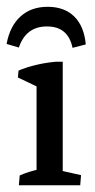

<svg xmlns="http://www.w3.org/2000/svg" viewBox="-28 -553 283 573"><path d="M81.1 -2.9V-329.6L159.2 -338.9V-2.9ZM81.1 -248.5V-311L92.8 -289.6L25.4 -321.8L27.3 -342.3Q48.8 -351.6 77.1 -358.6Q105.5 -365.7 137.7 -368.7H159.2V-291ZM28.3 0 30.8 -29.3Q43.5 -35.2 58.3 -39.8Q73.2 -44.4 90.8 -48.3L81.1 -12.2V-79.1H159.2V-12.2L150.9 -44.4L213.9 -30.3L211.4 0ZM114.3 -532.7Q164.1 -532.7 193.6 -503.7Q223.1 -474.6 228 -420.4L188.5 -410.2Q175.3 -474.1 112.3 -474.1Q49.3 -474.1 28.3 -411.1L-8.3 -421.9Q1.5 -475.1 33.2 -503.9Q64.9 -532.7 114.3 -532.7Z"/></svg>

Font: Markazi Text
Style: Regular
Weight: 400
Designer: Borna Izadpanah (Arabic designer), Fiona Ross (Arabic design director) and Florian Runge (Latin designer)
Foundry: Borna Izadpanah and Florian Runge
Version: Version 1.000